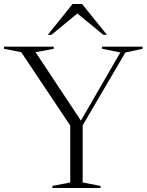

<svg xmlns="http://www.w3.org/2000/svg" viewBox="-28 -938 734 958"><path d="M78 -677.5 -8 -694.5V-705H240V-694.5L149.5 -677.5L383.5 -324.5H369L572.5 -676.5L481.5 -694.5V-705H683.5V-694.5L597.5 -676L384.5 -312.5V-27.5L473.5 -10.5V0H233.5V-10.5L322.5 -27.5V-311.5ZM344.5 -882H371.5L229 -764.5H210.5L334 -918H381.5L505.5 -764.5H487Z"/></svg>

Font: Newsreader 60pt Light
Style: Regular
Weight: 300
Designer: Hugues Gentile
Foundry: Production Type
Version: Version 1.003